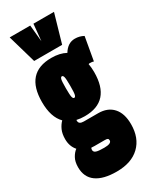

<svg xmlns="http://www.w3.org/2000/svg" viewBox="-251 -855 927 1141"><g transform="rotate(-30 212.5 -284.5)"><path d="M188 -160Q158 -160 133 -166Q133 -163 133 -160Q133 -136 167 -136H265Q330 -136 366 -96Q402 -56 402 18Q402 112 346 166Q290 220 188 220Q97 220 49 185.5Q1 151 1 83Q1 45 15 20Q29 -5 47 -18Q18 -51 18 -100Q18 -137 29.5 -162.5Q41 -188 59 -206Q9 -256 9 -360Q9 -560 188 -560Q246 -560 286 -538Q317 -589 366 -589Q398 -589 425 -574L397 -415Q391 -417 385 -418Q379 -419 371 -419Q367 -419 362 -417Q367 -391 367 -360Q367 -160 188 -160ZM188 -286Q196 -286 199.5 -300Q203 -314 203 -360Q203 -407 199.5 -420.5Q196 -434 188 -434Q180 -434 176.5 -420.5Q173 -407 173 -360Q173 -314 176.5 -300Q180 -286 188 -286ZM124 35Q124 49 139 54.5Q154 60 194 60Q244 60 244 38Q244 29 239 25.5Q234 22 220 22H148Q137 22 128 21Q124 25 124 35ZM339 -789 283 -595H91L35 -789H176L187 -675L198 -789Z"/></g></svg>

Font: Georama ExtraCondensed Black
Style: Regular
Weight: 900
Width: 2
Designer: Jean-Baptiste Levee
Foundry: Production Type
Version: Version 1.000